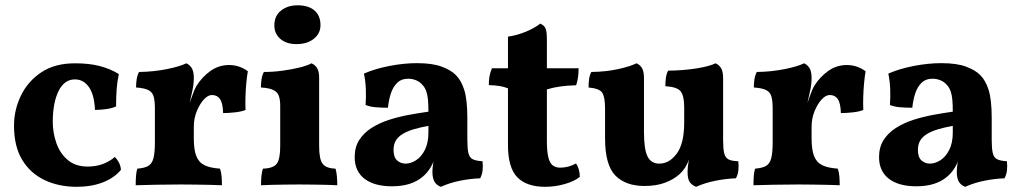

<svg xmlns="http://www.w3.org/2000/svg" viewBox="-20 -711 3926 740"><path d="M446.2 -56.4Q419.8 -24.8 375.9 -7.9Q332 9 276.2 9Q206.6 9 151.9 -16.9Q97.2 -42.8 65.6 -94.8Q34 -146.8 34 -227Q34 -287 60.4 -342Q86.8 -397 138.8 -432Q190.8 -467 269 -467Q324 -467 364.7 -456.4Q405.4 -445.8 438 -425.6Q431.8 -397.2 429.6 -367.5Q427.4 -337.8 427.4 -300.8Q410.4 -293.2 388 -290.3Q365.6 -287.4 346 -287.4Q343.6 -345.4 322.8 -375.2Q302 -405 268.8 -405Q227.8 -405 205.6 -359.9Q183.4 -314.8 183.4 -241.4Q183.4 -198.6 197.5 -158.9Q211.6 -119.2 241.5 -94.1Q271.4 -69 318 -69Q350 -69 376.4 -78.9Q402.8 -88.8 422.4 -106Q431.2 -97.8 438.1 -84.9Q445 -72 446.2 -56.4Z M727 -177Q727 -134 736.6 -109.5Q746.2 -85 768.1 -74.3Q790 -63.6 828 -61Q832.8 -47.6 834.1 -30.6Q835.4 -13.6 835.4 3Q818 2 791.5 1.5Q765 1 735.2 0.5Q705.4 0 677 0Q630.6 0 580.8 1Q531 2 503 3Q503 -18.4 504.3 -33.9Q505.6 -49.4 509.2 -61Q535.8 -63 550.7 -71.1Q565.6 -79.2 571.3 -100.7Q577 -122.2 577 -163V-227H727ZM727 -294.8V-208H577V-317.2L727 -411Q727 -386.8 721.6 -362.2Q716.2 -337.6 708.2 -301.6ZM705 -297.4Q713 -319.4 721.4 -343.4Q729.8 -367.4 736.8 -379.4Q758.8 -414.4 790.9 -437.4Q823 -460.4 863.2 -460.4Q902.4 -460.4 935.2 -436.4Q931.6 -416.2 929.2 -389.5Q926.8 -362.8 926 -335.8Q925.2 -308.8 926.4 -287.2Q910.8 -280.6 885.1 -277.9Q859.4 -275.2 840 -275.2Q838.6 -314.2 827.8 -329.5Q817 -344.8 797 -344.8Q781.4 -344.8 765.5 -327.4Q749.6 -310 738.3 -282.2Q727 -254.4 727 -222.6ZM577 -208V-292Q577 -320.4 572.6 -337.7Q568.2 -355 552.8 -363.3Q537.4 -371.6 504.4 -373.8Q504.4 -389.6 506.7 -405.2Q509 -420.8 515.8 -433.6Q572.6 -434.4 623.4 -444.7Q674.2 -455 697.8 -467Q711 -461.6 719 -448.5Q727 -435.4 727 -411Z M986 3Q986 -16 987.6 -32.3Q989.2 -48.6 993.4 -61Q1033.4 -62.2 1046.7 -80.1Q1060 -98 1060 -148V-303.4Q1060 -326.4 1054.6 -341.5Q1049.2 -356.6 1033.2 -364.3Q1017.2 -372 985.6 -373.8Q985.6 -389.6 987.9 -405.2Q990.2 -420.8 997 -433.6Q1032.4 -433.6 1069.3 -438.6Q1106.2 -443.6 1136 -451.1Q1165.8 -458.6 1180.2 -467Q1194 -461.6 1202 -448.7Q1210 -435.8 1210 -412.6V-148Q1210 -98 1223.2 -80.1Q1236.4 -62.2 1273.2 -61Q1276.8 -48.6 1278.4 -31.7Q1280 -14.8 1280 3Q1266 2 1242.2 1.5Q1218.4 1 1190.2 0.5Q1162 0 1133.4 0Q1104.8 0 1076.2 0.5Q1047.6 1 1023.8 1.5Q1000 2 986 3ZM1122.2 -541Q1084 -541 1060.7 -561Q1037.4 -581 1037.4 -612.8Q1037.4 -650 1063.2 -670.3Q1089 -690.6 1126.4 -690.6Q1169 -690.6 1192.1 -670.6Q1215.2 -650.6 1215.2 -614Q1215.2 -582.6 1189.9 -561.8Q1164.6 -541 1122.2 -541Z M1679 9Q1661.4 2.2 1654 -11.7Q1646.6 -25.6 1646.6 -48.8Q1646.6 -61.4 1649.1 -78.7Q1651.6 -96 1657 -111.4L1660.2 -115Q1652.4 -87 1639.2 -65.2Q1626 -43.4 1607.8 -28.8Q1587.2 -11.4 1557.9 -2.2Q1528.6 7 1490.4 7Q1422.6 7 1384.8 -22.1Q1347 -51.2 1347 -105.6Q1347 -144 1364.6 -171.5Q1382.2 -199 1412.3 -218.1Q1442.4 -237.2 1479.3 -249.1Q1516.2 -261 1555.5 -268.2Q1594.8 -275.4 1631.2 -280.6Q1631.2 -308.4 1629.4 -327.2Q1627.6 -346 1622.8 -359.5Q1618 -373 1609 -383Q1597.6 -396.2 1583 -401.9Q1568.4 -407.6 1553.6 -407.6Q1526.6 -407.6 1510.3 -391.3Q1494 -375 1486 -349.5Q1478 -324 1475.2 -295.8Q1449.8 -295.8 1428 -297.6Q1406.2 -299.4 1389 -306.4Q1391 -333.2 1390.1 -364.5Q1389.2 -395.8 1382.8 -427.4Q1425.2 -446 1480.8 -456.8Q1536.4 -467.6 1586.4 -467.6Q1646.8 -467.6 1682.6 -454.1Q1718.4 -440.6 1736.8 -421.8Q1758 -401 1769.6 -363.5Q1781.2 -326 1781.2 -256V-172.4Q1781.2 -139.6 1785.2 -121.7Q1789.2 -103.8 1801.8 -97.4Q1814.4 -91 1839.6 -89.6Q1842 -72.4 1840.1 -55.2Q1838.2 -38 1830.6 -23.8Q1792.4 -22.4 1752.9 -14.4Q1713.4 -6.4 1679 9ZM1543 -80.4Q1563.2 -80.4 1583.5 -93.4Q1603.8 -106.4 1617.5 -133.2Q1631.2 -160 1631.2 -200.4V-225.8Q1600.4 -220.4 1575.6 -213.1Q1550.8 -205.8 1533.1 -195.4Q1515.4 -185 1506.1 -170Q1496.8 -155 1496.8 -133.4Q1496.8 -104.8 1510.6 -92.6Q1524.4 -80.4 1543 -80.4Z M2080.8 9Q2009.8 9 1973.8 -27.8Q1937.8 -64.6 1937.8 -152.4V-370.6Q1922.2 -376.8 1905 -379.5Q1887.8 -382.2 1864 -383Q1864 -402 1866.6 -416.9Q1869.2 -431.8 1876 -448H1937.8V-569.8Q1972.8 -574.8 2006.7 -588.8Q2040.6 -602.8 2062.2 -620Q2077 -613.6 2082.4 -602Q2087.8 -590.4 2087.8 -557.2V-448H2210Q2210 -428.4 2207.7 -412.4Q2205.4 -396.4 2200.4 -382.4Q2167.4 -381.6 2139.5 -377.7Q2111.6 -373.8 2087.8 -366.4V-168Q2087.8 -127.2 2093.3 -104.8Q2098.8 -82.4 2110.3 -73.6Q2121.8 -64.8 2139.2 -64.8Q2154.8 -64.8 2170.6 -69Q2186.4 -73.2 2199.8 -81Q2214 -61.8 2214.8 -29.4Q2194.8 -12.8 2157.4 -1.9Q2120 9 2080.8 9Z M2464 5.8Q2391 5.8 2351.5 -34.7Q2312 -75.2 2312 -178.2V-292Q2312 -335.4 2301.7 -352.7Q2291.4 -370 2248.4 -373.8Q2248.4 -389.6 2250.3 -405Q2252.2 -420.4 2259 -433.6Q2315.8 -434.4 2362.5 -444.7Q2409.2 -455 2432.8 -467Q2446.6 -461.6 2454.3 -448.5Q2462 -435.4 2462 -411V-202.6Q2462 -135.2 2475.8 -107.8Q2489.6 -80.4 2521 -80.4Q2559.8 -80.4 2588.4 -119.1Q2617 -157.8 2617 -238.8V-297Q2617 -340.4 2604 -358.2Q2591 -376 2544.4 -378.8Q2544.4 -394.6 2546.3 -410Q2548.2 -425.4 2555 -438.6Q2615 -439.4 2664.8 -447.4Q2714.6 -455.4 2737.8 -467Q2751 -461.6 2759 -448.5Q2767 -435.4 2767 -411V-133.6L2636.2 -97.8Q2629.4 -79 2620.4 -64.9Q2611.4 -50.8 2599.8 -40.4Q2577.4 -19.8 2543.6 -7Q2509.8 5.8 2464 5.8ZM2662.8 9Q2645.6 2.2 2637.8 -10.1Q2630 -22.4 2630 -48.4Q2630 -64.8 2633.6 -86.3Q2637.2 -107.8 2643 -128.8L2767 -172Q2767 -138.4 2771 -121Q2775 -103.6 2787.4 -96.9Q2799.8 -90.2 2825.4 -89.6Q2827.8 -72.4 2825.9 -55.2Q2824 -38 2816.4 -23.8Q2778.2 -22.4 2737.7 -14.4Q2697.2 -6.4 2662.8 9Z M3108 -177Q3108 -134 3117.6 -109.5Q3127.2 -85 3149.1 -74.3Q3171 -63.6 3209 -61Q3213.8 -47.6 3215.1 -30.6Q3216.4 -13.6 3216.4 3Q3199 2 3172.5 1.5Q3146 1 3116.2 0.5Q3086.4 0 3058 0Q3011.6 0 2961.8 1Q2912 2 2884 3Q2884 -18.4 2885.3 -33.9Q2886.6 -49.4 2890.2 -61Q2916.8 -63 2931.7 -71.1Q2946.6 -79.2 2952.3 -100.7Q2958 -122.2 2958 -163V-227H3108ZM3108 -294.8V-208H2958V-317.2L3108 -411Q3108 -386.8 3102.6 -362.2Q3097.2 -337.6 3089.2 -301.6ZM3086 -297.4Q3094 -319.4 3102.4 -343.4Q3110.8 -367.4 3117.8 -379.4Q3139.8 -414.4 3171.9 -437.4Q3204 -460.4 3244.2 -460.4Q3283.4 -460.4 3316.2 -436.4Q3312.6 -416.2 3310.2 -389.5Q3307.8 -362.8 3307 -335.8Q3306.2 -308.8 3307.4 -287.2Q3291.8 -280.6 3266.1 -277.9Q3240.4 -275.2 3221 -275.2Q3219.6 -314.2 3208.8 -329.5Q3198 -344.8 3178 -344.8Q3162.4 -344.8 3146.5 -327.4Q3130.6 -310 3119.3 -282.2Q3108 -254.4 3108 -222.6ZM2958 -208V-292Q2958 -320.4 2953.6 -337.7Q2949.2 -355 2933.8 -363.3Q2918.4 -371.6 2885.4 -373.8Q2885.4 -389.6 2887.7 -405.2Q2890 -420.8 2896.8 -433.6Q2953.6 -434.4 3004.4 -444.7Q3055.2 -455 3078.8 -467Q3092 -461.6 3100 -448.5Q3108 -435.4 3108 -411Z M3700 9Q3682.4 2.2 3675 -11.7Q3667.6 -25.6 3667.6 -48.8Q3667.6 -61.4 3670.1 -78.7Q3672.6 -96 3678 -111.4L3681.2 -115Q3673.4 -87 3660.2 -65.2Q3647 -43.4 3628.8 -28.8Q3608.2 -11.4 3578.9 -2.2Q3549.6 7 3511.4 7Q3443.6 7 3405.8 -22.1Q3368 -51.2 3368 -105.6Q3368 -144 3385.6 -171.5Q3403.2 -199 3433.3 -218.1Q3463.4 -237.2 3500.3 -249.1Q3537.2 -261 3576.5 -268.2Q3615.8 -275.4 3652.2 -280.6Q3652.2 -308.4 3650.4 -327.2Q3648.6 -346 3643.8 -359.5Q3639 -373 3630 -383Q3618.6 -396.2 3604 -401.9Q3589.4 -407.6 3574.6 -407.6Q3547.6 -407.6 3531.3 -391.3Q3515 -375 3507 -349.5Q3499 -324 3496.2 -295.8Q3470.8 -295.8 3449 -297.6Q3427.2 -299.4 3410 -306.4Q3412 -333.2 3411.1 -364.5Q3410.2 -395.8 3403.8 -427.4Q3446.2 -446 3501.8 -456.8Q3557.4 -467.6 3607.4 -467.6Q3667.8 -467.6 3703.6 -454.1Q3739.4 -440.6 3757.8 -421.8Q3779 -401 3790.6 -363.5Q3802.2 -326 3802.2 -256V-172.4Q3802.2 -139.6 3806.2 -121.7Q3810.2 -103.8 3822.8 -97.4Q3835.4 -91 3860.6 -89.6Q3863 -72.4 3861.1 -55.2Q3859.2 -38 3851.6 -23.8Q3813.4 -22.4 3773.9 -14.4Q3734.4 -6.4 3700 9ZM3564 -80.4Q3584.2 -80.4 3604.5 -93.4Q3624.8 -106.4 3638.5 -133.2Q3652.2 -160 3652.2 -200.4V-225.8Q3621.4 -220.4 3596.6 -213.1Q3571.8 -205.8 3554.1 -195.4Q3536.4 -185 3527.1 -170Q3517.8 -155 3517.8 -133.4Q3517.8 -104.8 3531.6 -92.6Q3545.4 -80.4 3564 -80.4Z"/></svg>

Font: Vollkorn
Style: Regular
Weight: 400
Designer: Friedrich Althausen
Foundry: Friedrich Althausen
Version: Version 4.104